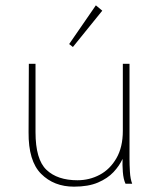

<svg xmlns="http://www.w3.org/2000/svg" viewBox="-20 -688 590 719"><path d="M257 11Q182 11 134 -37Q86 -85 87 -193L88 -449H113V-193Q113 -91 154 -52Q195 -13 270 -13Q315 -13 353.5 -33.5Q392 -54 416 -95.5Q440 -137 440 -198V-449H465V-91Q465 -72 466.5 -45Q468 -18 475 0H450Q442 -17 440 -44.5Q438 -72 439 -93Q427 -67 405 -43.5Q383 -20 347 -4.5Q311 11 257 11ZM253 -512 239 -523 339 -668 363 -648Z"/></svg>

Font: Inconsolata SemiExpanded ExtraLight
Style: Regular
Weight: 200
Width: 6
Monospace: yes
Designer: Raph Levien, Cyreal, Brenton Simpson
Foundry: Raph Levien, Cyreal, Google
Version: Version 3.001; ttfautohint (v1.8.2.53-6de2)